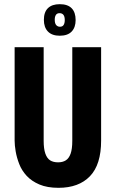

<svg xmlns="http://www.w3.org/2000/svg" viewBox="-20 -886 555 919"><path d="M260 13Q206 13 168.5 -3Q131 -19 107.5 -44.5Q84 -70 72 -101Q60 -132 55 -161.5Q50 -191 50 -213V-660H189V-212Q189 -174 197 -151Q205 -128 220 -118.5Q235 -109 258 -109Q280 -109 295 -118.5Q310 -128 318 -150.5Q326 -173 326 -212V-660H464V-213Q464 -98 410.5 -42.5Q357 13 260 13ZM266 -715Q229 -715 209.5 -735Q190 -755 190 -791Q190 -828 209.5 -847Q229 -866 266 -866Q304 -866 323 -846.5Q342 -827 342 -790Q342 -755 323 -735Q304 -715 266 -715ZM267 -758Q279 -758 284.5 -766.5Q290 -775 290 -790Q290 -807 283.5 -815Q277 -823 265 -823Q253 -823 247.5 -814.5Q242 -806 242 -792Q242 -774 249 -766Q256 -758 267 -758Z"/></svg>

Font: Bricolage Grotesque 24pt Condensed
Style: Bold
Weight: 700
Width: 3
Designer: Mathieu Triay
Foundry: Atelier Triay
Version: Version 1.001;gftools[0.9.33.dev8+g029e19f]